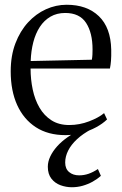

<svg xmlns="http://www.w3.org/2000/svg" viewBox="-20 -557 511 807"><path d="M255.5 11Q182 11 130.8 -22.2Q79.5 -55.5 52.2 -115.5Q25 -175.5 25 -257Q25 -323 44.8 -374.8Q64.5 -426.5 97.8 -462.8Q131 -499 173 -518Q215 -537 260 -537Q345.5 -537 395.5 -489Q445.5 -441 447.5 -348.5Q448 -319.5 446.5 -301.2Q445 -283 442 -269H108.5Q108.5 -223.5 117.5 -180.8Q126.5 -138 146 -104.5Q165.5 -71 196.5 -51.2Q227.5 -31.5 271 -31.5Q314 -31.5 354.5 -47Q395 -62.5 417.5 -81.5L430 -55Q411.5 -37 383.8 -22Q356 -7 322.8 2Q289.5 11 255.5 11ZM109 -300.5 366 -306Q368 -316 368.5 -327.5Q369 -339 369 -349Q369 -419 341.8 -460.8Q314.5 -502.5 254 -502.5Q219 -502.5 192.2 -487Q165.5 -471.5 147.5 -444Q129.5 -416.5 120 -379.8Q110.5 -343 109 -300.5ZM282 230Q257.5 230 234.2 221.5Q211 213 196 193.8Q181 174.5 181 144Q181 122.5 191.2 100.8Q201.5 79 220 58.2Q238.5 37.5 264.8 19.2Q291 1 322.5 -14L342.5 -18L364.5 -14Q328.5 5 303.8 28Q279 51 266.5 76Q254 101 254 126Q254 152.5 270.5 166.2Q287 180 312.5 180Q333 180 352 173.5Q371 167 391.5 153.5L404 182Q388.5 196 369 206.8Q349.5 217.5 327.5 223.8Q305.5 230 282 230Z"/></svg>

Font: Merriweather 96pt Light
Style: Regular
Weight: 300
Version: Version 2.100